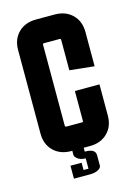

<svg xmlns="http://www.w3.org/2000/svg" viewBox="-98 -557 497 716"><g transform="rotate(-15 150.0 -199.0)"><path d="M20 -89V-411Q20 -453 46 -478.5Q72 -504 114 -504H186Q228 -504 254 -478.5Q280 -453 280 -411V-279L185 -289V-406Q185 -411 180 -411H120Q115 -411 115 -406V-94Q115 -89 120 -89H180Q185 -89 185 -93V-209H280V-89Q280 -47 254 -21.5Q228 4 186 4H114Q72 4 46 -21.5Q20 -47 20 -89ZM162 -11V19H164Q203 19 203 44V84Q203 93 190.5 99.5Q178 106 159 106H97V56H140V84H159V44H158Q141 44 129.5 36Q118 28 118 19V-11Z"/></g></svg>

Font: Karantina
Style: Regular
Weight: 400
Designer: Rony Koch
Foundry: Rony Koch
Version: Version 1.000; ttfautohint (v1.8.3)